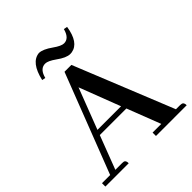

<svg xmlns="http://www.w3.org/2000/svg" viewBox="-205 -887 1022 1022"><g transform="rotate(-45 306.0 -376.5)"><path d="M612.3 0Q612.3 -22.5 597.7 -24.4Q592.8 -25.4 587.9 -25.4H556.6L330.1 -585.9H278.3L61.5 -25.4H0V0H175.8Q175.8 -21.5 163.1 -24.4Q157.2 -25.4 151.4 -25.4H100.6L172.9 -214.8H373L446.3 -25.4H380.9V0ZM361.3 -243.2H183.6L272.5 -474.6ZM252 -752.9Q281.2 -752.9 326.2 -720.7Q363.3 -694.3 383.8 -694.3Q420.9 -694.3 435.5 -745.1Q436.5 -748 436.5 -749L457 -745.1Q441.4 -642.6 378.9 -631.8Q373 -630.9 367.2 -630.9Q337.9 -630.9 293.9 -663.1Q256.8 -689.5 236.3 -689.5Q201.2 -689.5 186.5 -647.5Q184.6 -640.6 182.6 -634.8L163.1 -638.7Q187.5 -746.1 252 -752.9Z"/></g></svg>

Font: Abhaya Libre SemiBold
Style: Regular
Weight: 600
Designer: Pushpananda Ekanayake, Sol Matas, Pathum Egodawatta
Foundry: Mooniak
Version: Version 1.050 ; ttfautohint (v1.6)